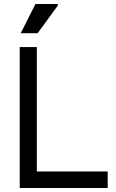

<svg xmlns="http://www.w3.org/2000/svg" viewBox="-20 -934 574 954"><path d="M78 0V-700H163V0ZM122 0V-82H515V0ZM83 -769 156 -914H267V-906L167 -769Z"/></svg>

Font: Fustat Medium
Style: Regular
Weight: 500
Designer: Mohamed Gaber, Khaled Hosny, Laura Garcia Mut
Foundry: Kief Type Foundry, Alif Type Foundry, Hard Type Foundry
Version: Version 1.007